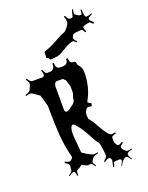

<svg xmlns="http://www.w3.org/2000/svg" viewBox="-237 -1338 1137 1479"><g transform="rotate(-20 331.5 -599.0)"><path d="M533.2 -1185.1 546.4 -1231.9 554.7 -1227.5 549.3 -1205.6Q550.3 -1185.5 554.2 -1185.5L582.5 -1167.5Q597.2 -1167.5 604 -1168.5L606.9 -1205.1L614.7 -1205.6Q618.2 -1161.1 618.7 -1157.7L625.5 -1144.5Q628.4 -1139.6 630.4 -1139.6Q646.5 -1139.6 676.8 -1150.9L679.2 -1144.5Q644.5 -1127.9 644.5 -1122.1L642.6 -1112.3Q643.1 -1104.5 670.9 -1081.1L664.1 -1068.4Q642.6 -1089.8 637.7 -1089.8Q623 -1089.8 601.6 -1083.3Q580.1 -1076.7 580.1 -1070.3Q580.1 -1058.6 591.8 -1034.7L582.5 -1029.3Q569.3 -1056.6 561.5 -1056.6Q520 -1056.6 496.1 -1049.3Q486.3 -1045.9 486.3 -1042.7Q486.3 -1039.6 484.4 -1037.6L479 -1025.9Q479 -1012.2 482.7 -1004.6Q486.3 -997.1 500 -987.3L492.2 -979.5Q475.6 -997.6 470.2 -997.6Q445.3 -997.6 396.7 -968.3Q348.1 -939 341.6 -936.8Q335 -934.6 328.6 -932.9Q322.3 -931.2 322.3 -929.2L261.2 -923.3Q261.2 -920.9 261 -920.9Q260.7 -920.9 259.3 -923.3Q246.6 -946.3 231.4 -946.3Q234.4 -946.3 235.8 -996.1Q289.6 -1010.7 376 -1061Q403.8 -1077.6 420.7 -1081.5Q437.5 -1085.4 458 -1112.5Q478.5 -1139.6 478.5 -1155.5Q478.5 -1171.4 468.8 -1198.7L478 -1202.6Q494.1 -1170.4 501 -1170.4L515.1 -1167.5Q522 -1169.4 526.4 -1171.4Q528.3 -1171.9 529.8 -1173.3Q531.2 -1174.8 532.2 -1175.5Q533.2 -1176.3 533.2 -1180.2ZM204.1 -835.9 220.7 -836.4Q231.4 -836.4 234.9 -838.1Q238.3 -839.8 242.9 -841.8Q247.6 -843.8 249.3 -846.4Q251 -849.1 254.2 -853.3Q257.3 -857.4 258.8 -862.3Q261.7 -876 261.7 -890.1L273.9 -891.1Q273.9 -860.4 284.7 -851.6Q289.1 -847.7 290.8 -845.7Q292.5 -843.8 299.1 -842.8Q305.7 -841.8 307.1 -841.6Q308.6 -841.3 316.4 -841.6Q324.2 -841.8 329.6 -841.8Q335 -841.8 342 -843.3Q349.1 -844.7 356.9 -848.6Q373 -857.4 373 -888.2H386.7Q387.7 -852.1 405.3 -847.7Q413.1 -846.2 420.4 -845.7Q438 -843.8 439 -819.8Q439 -814.9 442.9 -811Q470.7 -781.7 470.7 -744.1Q470.7 -618.7 413.1 -520Q417.5 -507.8 440.9 -500L433.1 -476.1Q420.4 -481 407.5 -481Q394.5 -481 383.8 -463.4Q373 -445.8 374 -423.8L375 -399.9Q375 -397 377 -393.1Q396.5 -375 425.8 -320.8Q478.5 -222.2 505.9 -222.2Q514.2 -222.2 533.7 -227.1L537.1 -216.8Q512.7 -210.4 506.3 -206.1Q500 -201.7 500 -192.9L499 -175.8V-172.9Q499 -157.7 508.3 -141.8Q517.6 -126 527.6 -126Q537.6 -126 559.1 -140.1L564 -130.9Q537.1 -114.3 537.1 -102.5Q537.1 -90.8 552.2 -75.4Q567.4 -60.1 577.1 -60.1Q586.9 -60.1 610.8 -65.9L612.8 -59.1Q586.4 -52.2 580.1 -48.8Q567.9 -41.5 567.9 -30Q567.9 -18.6 586.9 7.8L582 12.2Q567.4 -8.8 560.5 -14.4Q553.7 -20 548.8 -20Q543.9 -20 540 -18.1L527.8 -9.8Q514.2 -1 496.1 34.2L491.7 32.2Q506.8 3.9 509.8 -7.8Q505.4 -19 491.7 -19L458 -17.1Q446.3 -17.1 443.8 -2L438 20H428.7L439.9 -27.8Q439.9 -56.2 418.9 -56.2Q408.2 -56.2 382.8 -39.1L377 -46.9Q406.7 -68.4 406.7 -81.1Q406.7 -105.5 400.6 -147.9Q394.5 -190.4 388.7 -195.8Q377 -205.1 357.4 -242.2Q299.3 -354.5 259.8 -388.2Q255.4 -394 249 -394Q236.3 -394 230 -374.3Q223.6 -354.5 223.6 -329.1Q223.6 -303.7 229.2 -250.2Q234.9 -196.8 235.8 -173.8Q235.8 -167 274.2 -145.5Q312.5 -124 323 -124Q333.5 -124 355 -127.9L356.9 -120.1Q317.4 -112.3 308.1 -98.1L295.9 -79.1Q293 -74.7 293 -67.9Q293 -61 310.1 -36.1L303.7 -32.2Q284.2 -62 272.9 -62L251 -60.1Q240.7 -60.1 224.9 -70.1Q209 -80.1 207.3 -80.1Q205.6 -80.1 203.6 -78.4Q201.7 -76.7 198.5 -74.2Q195.3 -71.8 191.4 -69.3Q180.7 -61.5 171.6 -57.9Q162.6 -54.2 158.7 -49.1Q154.8 -43.9 154.8 -32Q154.8 -20 155.8 -12.2H146Q142.6 -49.8 129.6 -49.8Q116.7 -49.8 90.8 -28.8L86.9 -35.2Q107.4 -50.8 113 -58.3Q118.7 -65.9 118.7 -74.2L121.1 -104Q121.1 -112.3 114.7 -118.7Q108.4 -125 87.9 -137.2L93.8 -147Q120.6 -134.8 128.2 -134.8Q135.7 -134.8 146.7 -145.3Q157.7 -155.8 157.7 -162.1L156.7 -167Q131.8 -260.7 124.8 -359.6Q117.7 -458.5 117.7 -596.2Q117.2 -596.2 104.7 -641.8Q92.3 -687.5 90.8 -689L39.1 -725.1Q28.3 -731 18.8 -731Q9.3 -731 -13.2 -724.1L-16.1 -732.9Q8.3 -740.2 16.4 -745.6Q24.4 -751 27.8 -759.8L43 -794.9Q44.9 -800.8 44.9 -808.3Q44.9 -815.9 26.9 -842.8L34.7 -849.1Q48.8 -827.6 56.4 -821.8Q64 -815.9 73.7 -815.9H153.8Q160.6 -815.9 165.3 -821.3Q169.9 -826.7 169.9 -836.7Q169.9 -846.7 160.6 -867.2L171.9 -871.1Q183.6 -840.8 192.9 -837.4Q196.8 -835.9 204.1 -835.9ZM223.6 -717.8V-522.9Q223.6 -514.6 228.5 -509.3Q233.4 -503.9 239.3 -503.9Q245.1 -503.9 251 -506.8L268.1 -516.1Q271.5 -521.5 285.6 -529.8Q320.8 -550.3 320.8 -579.1Q320.8 -587.9 326.9 -604Q333 -620.1 333 -627.9V-675.8Q333 -683.6 326.9 -697Q320.8 -710.4 320.8 -718Q320.8 -725.6 314.5 -733.4Q299.8 -751 293 -751H244.6Q235.4 -751 229.5 -737.3Q223.6 -723.6 223.6 -717.8Z"/></g></svg>

Font: Eater Caps
Style: Regular
Weight: 400
Version: Version 001.002